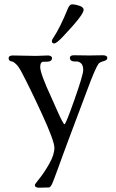

<svg xmlns="http://www.w3.org/2000/svg" viewBox="-20 -682 538 893"><path d="M221 -491C221 -483.7 224.7 -480 232 -480C239.3 -480 252.7 -490.3 272 -511C336.7 -579 369 -620.7 369 -636C369 -644.7 362.2 -651.2 348.5 -655.5C334.8 -659.8 324 -662 316 -662C308 -662 301.3 -655.7 296 -643C272 -583.7 249.3 -538 228 -506C223.3 -499.3 221 -494.3 221 -491ZM204 190H207C211.7 190 216.7 184.7 222 174C224.7 168 227.3 161.5 230 154.5L241 125L255 87L273 37.5L295 -22L384 -259C409.3 -327.7 427.3 -369.7 438 -385C442 -390.3 449.8 -394.5 461.5 -397.5C473.2 -400.5 479 -405.3 479 -412C479 -420.7 472 -425 458 -425L396 -424L324 -425C311.3 -425 305 -421 305 -413C305 -400.3 315.3 -394.7 336 -396C344 -396 351.2 -393 357.5 -387C363.8 -381 367 -370.7 367 -356C367 -341.3 353.5 -295.7 326.5 -219C299.5 -142.3 284 -104 280 -104C276 -104 264 -126.7 244 -172C233.3 -196.7 225.3 -214.7 220 -226C184.7 -302 167 -350 167 -370C167 -386.7 172.3 -395 183 -395H198C214 -395 222 -401 222 -413C222 -415.7 220.2 -418.2 216.5 -420.5C212.8 -422.8 208.7 -424 204 -424L147 -422L40 -424C26.7 -424 20 -419.7 20 -411C20 -402.3 25.3 -397.3 36 -396C40.7 -395.3 46.8 -391.3 54.5 -384C62.2 -376.7 69.7 -366.3 77 -353C105 -300.3 138 -232.7 176 -150C214 -67.3 233 -15.5 233 5.5C233 26.5 225.3 50.7 210 78C194.7 105.3 179.5 128.3 164.5 147C149.5 165.7 142 176 142 178C142 186.7 148.3 191 161 191Z"/></svg>

Font: Sorts Mill Goudy
Style: Regular
Weight: 400
Version: Version 003.101